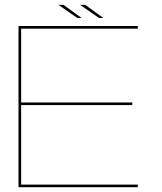

<svg xmlns="http://www.w3.org/2000/svg" viewBox="-20 -784 678 804"><path d="M57.5 0V-675H557V-664H68.5V-355H534V-344H68.5V-11H557V0ZM395 -708.5 316 -763.5H337L413 -708.5ZM304 -708.5 225 -763.5H246L322 -708.5Z"/></svg>

Font: Anybody ExtraExpanded Thin
Style: Regular
Weight: 100
Width: 8
Designer: Tyler Finck
Foundry: Etcetera Type Company
Version: Version 1.010; ttfautohint (v1.8.3) -l 8 -r 50 -G 200 -x 14 